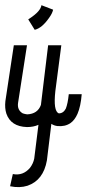

<svg xmlns="http://www.w3.org/2000/svg" viewBox="-24 -497 341 754"><path d="M165 -319.3H216.8L193.4 -139.6Q184.6 -60.5 207 -51.8Q224.6 -51.8 234.4 -70.3Q242.2 -89.8 246.1 -127H296.9Q293 -79.1 280.3 -49.8Q269.5 -25.4 252.9 -13.7Q231.4 1 201.2 -2Q187.5 -3.9 177.7 -10.7L160.2 132.8Q146.5 210.9 84 232.4Q52.7 242.2 15.6 234.4L26.4 186.5Q66.4 194.3 93.8 162.1Q106.4 145.5 110.4 126L127 -6.8Q107.4 2 82 2Q18.6 0 1 -50.8Q-5.9 -72.3 -2.9 -99.6L30.3 -319.3H82L46.9 -92.8Q43 -64.5 65.4 -51.8Q74.2 -48.8 83 -47.9Q124 -49.8 136.7 -85ZM138.7 -476.6Q135.7 -453.1 92.8 -424.8Q88.9 -421.9 86.9 -420.9L112.3 -379.9Q140.6 -386.7 168 -425.8Q181.6 -444.3 184.6 -459Z"/></svg>

Font: Bratas-flat
Style: flat
Weight: 400
Designer: MUHAMMAD YONI
Version: Version 001.000